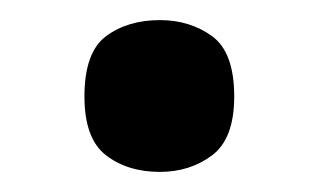

<svg xmlns="http://www.w3.org/2000/svg" viewBox="-20 -451 317 191"><path d="M139 -280Q107 -280 85.5 -296.5Q64 -313 64 -355Q64 -399 85.5 -415Q107 -431 139 -431Q169 -431 191 -415Q213 -399 213 -355Q213 -313 191 -296.5Q169 -280 139 -280Z"/></svg>

Font: Noto Serif Thai SemiBold
Style: Regular
Weight: 600
Designer: Monotype Design Team
Foundry: Monotype Imaging Inc.
Version: Version 2.001; ttfautohint (v1.8.4.7-5d5b)